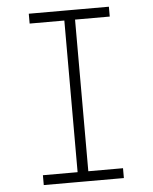

<svg xmlns="http://www.w3.org/2000/svg" viewBox="-55 -846 711 893"><g transform="rotate(-5 300.0 -400.0)"><path d="M275 0V-800H325V0ZM113 0V-46H487V0ZM113 -754V-800H487V-754Z"/></g></svg>

Font: Victor Mono Thin
Style: Regular
Weight: 100
Monospace: yes
Designer: Rune Bjørnerås
Version: Version 1.561;gftools[0.9.30]